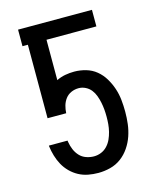

<svg xmlns="http://www.w3.org/2000/svg" viewBox="-112 -812 724 896"><g transform="rotate(-15 250.0 -363.5)"><path d="M252 8Q227 8 203 3.5Q179 -1 157.5 -12.5Q136 -24 118.5 -41.5Q101 -59 89.5 -80Q78 -101 71 -124.5Q64 -148 61 -172V-175H151L152 -168Q155 -149 162.5 -131Q170 -113 183 -99Q196 -85 214.5 -78.5Q233 -72 252 -72Q270 -72 287 -79Q304 -86 316.5 -99.5Q329 -113 336.5 -129.5Q344 -146 348.5 -164Q353 -182 354.5 -200Q356 -218 356 -236Q356 -254 354.5 -271Q353 -288 349.5 -305Q346 -322 340 -338.5Q334 -355 323.5 -368.5Q313 -382 297 -390Q281 -398 264 -398Q245 -398 228 -390.5Q211 -383 200 -368.5Q189 -354 184 -336.5Q179 -319 178 -300H88V-655H62V-735H419V-655H178V-460Q198 -470 220 -474Q242 -478 264 -478Q292 -478 320 -470Q348 -462 370 -444Q392 -426 407 -401Q422 -376 431 -349Q440 -322 443 -293.5Q446 -265 446 -236Q446 -206 442.5 -177Q439 -148 429.5 -120Q420 -92 403 -67Q386 -42 362.5 -24.5Q339 -7 310 0.5Q281 8 252 8Z"/></g></svg>

Font: Iosevka Term Medium
Style: Regular
Weight: 500
Monospace: yes
Designer: Belleve Invis
Foundry: Belleve Invis
Version: Version 26.3.1